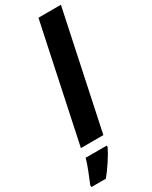

<svg xmlns="http://www.w3.org/2000/svg" viewBox="-309 -813 863 1088"><g transform="rotate(-30 122.5 -269.5)"><path d="M-2 0 159 -760H306L145 0ZM-61 208Q-49 179 -32 136.5Q-15 94 -6 61H132V71Q115 106 87.5 147.5Q60 189 34 221H-61Z"/></g></svg>

Font: Noto Sans Condensed ExtraBold
Style: Italic
Weight: 800
Width: 3
Italic angle: -12°
Designer: Monotype Design Team
Foundry: Monotype Imaging Inc.
Version: Version 2.013; ttfautohint (v1.8.4.7-5d5b)